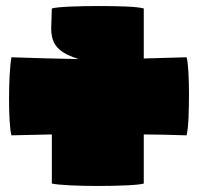

<svg xmlns="http://www.w3.org/2000/svg" viewBox="-20 -678 657 637"><path d="M152 -69V-232L18 -229Q14 -243 12 -276Q10 -309 10 -350Q10 -391 12 -428.5Q14 -466 18 -488Q129 -484 241 -482Q200 -495 180.5 -511Q161 -527 155 -547Q149 -567 150 -590L152 -650Q166 -654 210.5 -656Q255 -658 306 -658Q353 -658 395 -656.5Q437 -655 457 -650V-484Q492 -485 528 -486Q564 -487 599 -488Q603 -474 605 -440.5Q607 -407 607 -366Q607 -325 605.5 -288Q604 -251 599 -229Q564 -230 528 -231Q492 -232 457 -232V-69Q443 -65 398.5 -63Q354 -61 303 -61Q257 -61 214.5 -63Q172 -65 152 -69Z"/></svg>

Font: Oi
Style: Regular
Weight: 400
Designer: Kostas Bartsokas, Mohamad Dakak
Foundry: Foundry5
Version: Version 4.000